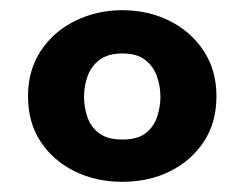

<svg xmlns="http://www.w3.org/2000/svg" viewBox="-20 -710 480 377"><path d="M220 -353Q169 -353 127 -373.5Q85 -394 60 -431.5Q35 -469 35 -521Q35 -572 60 -610Q85 -648 127.5 -669Q170 -690 220 -690Q271 -690 313 -669Q355 -648 380 -610Q405 -572 405 -521Q405 -469 380 -431.5Q355 -394 313.5 -373.5Q272 -353 220 -353ZM220 -436Q250 -436 266 -448.5Q282 -461 288.5 -480.5Q295 -500 295 -520Q295 -541 288 -560.5Q281 -580 265 -592.5Q249 -605 220 -605Q192 -605 175.5 -592.5Q159 -580 152 -560.5Q145 -541 145 -520Q145 -500 151.5 -480.5Q158 -461 174.5 -448.5Q191 -436 220 -436Z"/></svg>

Font: Teachers
Style: Bold
Weight: 700
Designer: Alfredo Marco Pradil, Chank Diesel
Version: Version 1.001